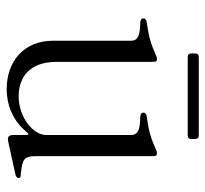

<svg xmlns="http://www.w3.org/2000/svg" viewBox="-40 -567 620 580"><g transform="rotate(90 270.0 -277.0)"><path d="M249.3 12.8C296.2 12.8 339.1 -4.6 370 -37.6L380.3 -49C386 -55 387.4 -54.3 387.8 -46.2V-32.7V-6.4C387.8 1.4 390.6 9.2 399.9 9.2C404.1 9.2 410.5 7.8 506.4 -13.5C513.5 -14.9 517.8 -18.5 517.8 -23.4C517.8 -29.8 511.4 -29.1 506.4 -29.8C462.4 -34.8 451.7 -36.9 451.7 -77.4V-423.3C451.7 -437.5 451.3 -441.1 442.5 -441.1C438.6 -441.1 434.3 -439.3 430.4 -437.5C397 -422.6 375.7 -416.2 333.8 -410.5C325.6 -409.8 320.3 -406.2 320.3 -400.6C320.3 -393.5 326 -391 333.8 -390.6C367.5 -389.9 387.8 -386 387.8 -362.9V-105.8C387.8 -68.9 336.6 -23.4 270.6 -23.4C216.6 -23.4 166.9 -53.3 166.9 -137.8V-423.3C166.9 -437.5 166.5 -441.1 157.7 -441.1C153.8 -441.1 149.5 -439.3 145.6 -437.5C112.2 -422.6 90.9 -416.2 49 -410.5C40.8 -409.8 35.5 -406.2 35.5 -400.6C35.5 -393.5 41.2 -391 49 -390.6C82.7 -389.9 103 -386 103 -362.9V-127.8C103 -37.6 166.9 12.8 249.3 12.8ZM141.3 -545.5C141.7 -537.3 144.5 -534.4 152.7 -534.1H388.5C396.7 -534.4 399.5 -537.3 399.9 -545.5V-556.1C399.5 -564.3 396.7 -567.1 388.5 -567.5H152.7C144.5 -567.1 141.7 -564.3 141.3 -556.1Z"/></g></svg>

Font: Margiela Serif Light
Style: Regular
Weight: 300
Designer: Andreas Faust, Stefan Endress
Version: Version 1.002;FEAKit 1.0